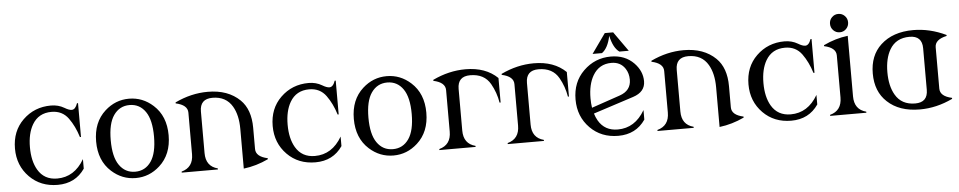

<svg xmlns="http://www.w3.org/2000/svg" viewBox="-41 -1023 6705 1342"><g transform="rotate(-5 3312.0 -352.0)"><path d="M320.3 9.8Q200.7 9.8 123 -68.8Q43.9 -148.9 43.9 -268.6Q43.9 -391.1 123 -468.3Q203.6 -546.9 320.3 -546.9Q372.1 -546.9 413.1 -522.5Q443.8 -503.9 462.9 -503.9Q488.8 -503.9 503.4 -546.9H510.7V-309.6H503.4Q479.5 -387.2 438.5 -443.8Q396 -502.4 320.3 -502.4Q229 -502.4 185.1 -427.2Q148.9 -365.2 148.9 -268.6Q148.9 -171.9 185.1 -109.9Q229 -34.7 320.3 -34.7Q441.4 -34.7 510.7 -154.3V-87.4Q444.3 9.8 320.3 9.8Z M698.7 -56.6Q613.3 -133.8 613.3 -268.6Q613.3 -403.3 698.7 -480.5Q772 -546.9 867.7 -546.9Q963.4 -546.9 1036.6 -480.5Q1122.1 -403.3 1122.1 -268.6Q1122.1 -133.8 1036.6 -56.6Q963.4 9.8 867.7 9.8Q772 9.8 698.7 -56.6ZM979.5 -94.2Q1019.5 -152.3 1019.5 -268.6Q1019.5 -384.8 979.5 -442.9Q938.5 -502.4 867.7 -502.4Q797.4 -502.4 755.9 -442.9Q715.8 -385.3 715.8 -268.6Q715.8 -151.9 755.9 -94.2Q796.9 -34.7 867.7 -34.7Q938.5 -34.7 979.5 -94.2Z M1190.4 0V-7.3Q1273.4 -29.8 1273.4 -122.1V-413.6Q1273.4 -467.8 1190.4 -485.8V-492.7Q1303.7 -546.9 1420.4 -546.9Q1562 -546.9 1645.5 -465.8Q1715.3 -397.9 1715.3 -268.6V-120.1Q1715.3 -65.9 1798.3 -47.9V-41Q1714.4 -1 1625 9.8V-268.6Q1625 -365.2 1588.9 -427.2Q1544.9 -502.4 1449.7 -502.4Q1361.3 -502.4 1361.3 -414.1V-122.1Q1361.3 -28.8 1444.3 -7.3V0Z M2128.4 9.8Q2008.8 9.8 1931.2 -68.8Q1852.1 -148.9 1852.1 -268.6Q1852.1 -391.1 1931.2 -468.3Q2011.7 -546.9 2128.4 -546.9Q2180.2 -546.9 2221.2 -522.5Q2252 -503.9 2271 -503.9Q2296.9 -503.9 2311.5 -546.9H2318.8V-309.6H2311.5Q2287.6 -387.2 2246.6 -443.8Q2204.1 -502.4 2128.4 -502.4Q2037.1 -502.4 1993.2 -427.2Q1957 -365.2 1957 -268.6Q1957 -171.9 1993.2 -109.9Q2037.1 -34.7 2128.4 -34.7Q2249.5 -34.7 2318.8 -154.3V-87.4Q2252.4 9.8 2128.4 9.8Z M2506.8 -56.6Q2421.4 -133.8 2421.4 -268.6Q2421.4 -403.3 2506.8 -480.5Q2580.1 -546.9 2675.8 -546.9Q2771.5 -546.9 2844.7 -480.5Q2930.2 -403.3 2930.2 -268.6Q2930.2 -133.8 2844.7 -56.6Q2771.5 9.8 2675.8 9.8Q2580.1 9.8 2506.8 -56.6ZM2787.6 -94.2Q2827.6 -152.3 2827.6 -268.6Q2827.6 -384.8 2787.6 -442.9Q2746.6 -502.4 2675.8 -502.4Q2605.5 -502.4 2564 -442.9Q2523.9 -385.3 2523.9 -268.6Q2523.9 -151.9 2564 -94.2Q2605 -34.7 2675.8 -34.7Q2746.6 -34.7 2787.6 -94.2Z M2998.5 0V-7.3Q3081.5 -29.8 3081.5 -122.1V-413.6Q3081.5 -467.8 2998.5 -485.8V-492.7Q3111.8 -546.9 3228.5 -546.9Q3370.1 -546.9 3453.6 -465.8V-293.9H3446.3Q3434.6 -365.2 3399.4 -427.2Q3356.9 -502.4 3257.8 -502.4Q3169.4 -502.4 3169.4 -414.1V-122.1Q3169.4 -28.8 3252.4 -7.3V0Z M3478 0V-7.3Q3561 -29.8 3561 -122.1V-413.6Q3561 -467.8 3478 -485.8V-492.7Q3591.3 -546.9 3708 -546.9Q3849.6 -546.9 3933.1 -465.8V-293.9H3925.8Q3914.1 -365.2 3878.9 -427.2Q3836.4 -502.4 3737.3 -502.4Q3648.9 -502.4 3648.9 -414.1V-122.1Q3648.9 -28.8 3731.9 -7.3V0Z M4221.2 -713.9H4279.8L4377.4 -576.2H4311.5Q4268.6 -606.9 4250.5 -692.4Q4232.4 -606.9 4189.5 -576.2H4123.5ZM4086.9 -201.7 4286.6 -270Q4367.2 -297.4 4367.2 -374.5Q4367.2 -418.5 4345.7 -451.7Q4313 -502.4 4248.5 -502.4Q4162.1 -502.4 4118.2 -427.2Q4082 -365.2 4082 -268.6Q4082 -232.4 4086.9 -201.7ZM4253.4 9.8Q4133.8 9.8 4056.2 -68.8Q3977.1 -148.9 3977.1 -268.6Q3977.1 -391.1 4056.2 -468.3Q4136.7 -546.9 4248.5 -546.9Q4348.1 -546.9 4410.2 -482.9Q4465.3 -425.8 4465.3 -355Q4465.3 -279.8 4379.4 -252L4096.7 -160.2Q4105 -132.8 4118.2 -109.9Q4162.1 -34.7 4253.4 -34.7Q4374.5 -34.7 4443.8 -154.3V-87.4Q4377.4 9.8 4253.4 9.8Z M4528.8 0V-7.3Q4611.8 -29.8 4611.8 -122.1V-413.6Q4611.8 -467.8 4528.8 -485.8V-492.7Q4642.1 -546.9 4758.8 -546.9Q4900.4 -546.9 4983.9 -465.8Q5053.7 -397.9 5053.7 -268.6V-120.1Q5053.7 -65.9 5136.7 -47.9V-41Q5052.7 -1 4963.4 9.8V-268.6Q4963.4 -365.2 4927.2 -427.2Q4883.3 -502.4 4788.1 -502.4Q4699.7 -502.4 4699.7 -414.1V-122.1Q4699.7 -28.8 4782.7 -7.3V0Z M5466.8 9.8Q5347.2 9.8 5269.5 -68.8Q5190.4 -148.9 5190.4 -268.6Q5190.4 -391.1 5269.5 -468.3Q5350.1 -546.9 5466.8 -546.9Q5518.6 -546.9 5559.6 -522.5Q5590.3 -503.9 5609.4 -503.9Q5635.3 -503.9 5649.9 -546.9H5657.2V-309.6H5649.9Q5626 -387.2 5585 -443.8Q5542.5 -502.4 5466.8 -502.4Q5375.5 -502.4 5331.5 -427.2Q5295.4 -365.2 5295.4 -268.6Q5295.4 -171.9 5331.5 -109.9Q5375.5 -34.7 5466.8 -34.7Q5587.9 -34.7 5657.2 -154.3V-87.4Q5590.8 9.8 5466.8 9.8Z M5813.5 -686.5Q5832 -705.1 5858.4 -705.1Q5884.8 -705.1 5903.3 -686.5Q5921.9 -668 5921.9 -640.9Q5921.9 -613.8 5903.3 -595Q5884.8 -576.2 5858.4 -576.2Q5832 -576.2 5813.5 -595Q5794.9 -613.8 5794.9 -640.9Q5794.9 -668 5813.5 -686.5ZM5740.2 0V-7.3Q5823.2 -29.3 5823.2 -122.1V-417Q5823.2 -471.2 5740.2 -489.3V-496.1Q5824.7 -536.6 5911.1 -546.9V-122.1Q5911.1 -28.8 5994.1 -7.3V0Z M6340.3 -34.7Q6428.7 -34.7 6428.7 -123V-414.1Q6428.7 -502.4 6340.3 -502.4Q6245.1 -502.4 6201.2 -427.2Q6165 -365.2 6165 -268.6Q6165 -171.9 6201.2 -109.9Q6244.6 -34.7 6340.3 -34.7ZM6369.6 9.8Q6225.1 9.8 6141.6 -68.8Q6062.5 -142.1 6062.5 -268.6Q6062.5 -395 6141.6 -468.3Q6226.6 -546.9 6369.6 -546.9Q6486.3 -546.9 6599.6 -492.7V-485.8Q6516.6 -467.8 6516.6 -413.6V-123.5Q6516.6 -69.3 6599.6 -51.3V-44.4Q6486.3 9.8 6369.6 9.8Z"/></g></svg>

Font: Modern Antiqua
Style: Book
Weight: 400
Designer: Wojciech Kalinowski "wmk69" (wmk69@o2.pl)
Foundry: Wojciech Kalinowski "wmk69" (wmk69@o2.pl)
Version: Version 3.1.0; 2021-05-28